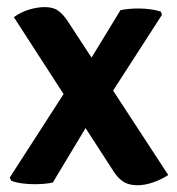

<svg xmlns="http://www.w3.org/2000/svg" viewBox="-20 -526 511 554"><path d="M20 -476.5Q40.5 -491.5 64.5 -498.5Q88.5 -505.5 109 -505.5Q133.5 -505.5 147.8 -495.2Q162 -485 175 -465.5L465.5 -21Q446.5 -8.5 422.5 0Q398.5 8.5 376.5 8.5Q352 8.5 336.2 -1.5Q320.5 -11.5 308 -31ZM327.5 -496.5Q337.5 -499 351.5 -500.2Q365.5 -501.5 379 -501.5Q398 -501.5 414 -499.2Q430 -497 444 -492.5L447.5 -483.5L285 -231.5L252.5 -199L132.5 0.5Q123 3 109 4.2Q95 5.5 80.5 5.5Q61.5 5.5 44 3.2Q26.5 1 12.5 -4.5L8 -13.5L185 -288L220.5 -321Z"/></svg>

Font: Signika Light SemiBold
Style: Regular
Weight: 600
Version: Version 2.003;gftools[0.9.32]